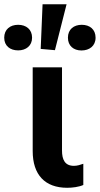

<svg xmlns="http://www.w3.org/2000/svg" viewBox="-95 -868 469 902"><path d="M220.7 14.2C245.1 14.2 275.9 10.3 296.4 1V-98.6C282.7 -93.8 268.1 -88.9 252.4 -88.9C209 -88.9 196.3 -119.1 196.3 -161.1V-551.8H58.6V-158.2C58.6 -46.9 116.2 14.2 220.7 14.2ZM-9.8 -631.3C27.8 -631.3 55.7 -653.3 55.7 -690.9C55.7 -730 27.8 -751.5 -9.8 -751.5C-47.4 -751.5 -75.2 -730 -75.2 -690.9C-75.2 -652.3 -47.4 -631.3 -9.8 -631.3ZM163.1 -632.3 217.8 -848.1H105L96.2 -638.2ZM287.6 -630.9C325.2 -630.9 354 -652.3 354 -690.9C354 -730 326.7 -751.5 289.1 -751.5C252 -751.5 224.1 -730.5 224.1 -690.9C224.1 -652.8 250.5 -630.9 287.6 -630.9Z"/></svg>

Font: Winston
Style: Bold
Weight: 700
Designer: Vernon Adams, Kim Jin-seong, David Berlow, Cristiano Sobral
Foundry: The Winston Project Authors
Version: Version 3.004